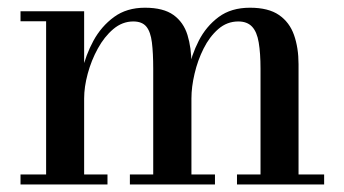

<svg xmlns="http://www.w3.org/2000/svg" viewBox="-20 -490 915 510"><path d="M203.5 -460V-26.5H265.5V0H34.5V-26.5H102.5V-433.5H34.5V-460ZM488.5 -319.5V-26.5H551V0H325V-26.5H387V-307Q387 -349 383.5 -377.2Q380 -405.5 368.8 -419.2Q357.5 -433 334 -433Q305 -433 281 -412.8Q257 -392.5 239.8 -361Q222.5 -329.5 213 -294.2Q203.5 -259 203.5 -228.5L189 -227.5Q189 -260.5 198.2 -302Q207.5 -343.5 228.2 -381.8Q249 -420 282.8 -444.8Q316.5 -469.5 365 -469.5Q414 -469.5 440.8 -450.2Q467.5 -431 478 -397Q488.5 -363 488.5 -319.5ZM773 -319.5V-26.5H841V0H609.5V-26.5H672V-307Q672 -349 667.2 -377.2Q662.5 -405.5 649.5 -419.2Q636.5 -433 613 -433Q583 -433 559.8 -412.8Q536.5 -392.5 520.8 -361Q505 -329.5 496.8 -294.2Q488.5 -259 488.5 -228.5L472 -227.5Q472 -260.5 480.2 -302Q488.5 -343.5 508 -381.8Q527.5 -420 560.8 -444.8Q594 -469.5 644 -469.5Q693 -469.5 721 -450.2Q749 -431 761 -397Q773 -363 773 -319.5Z"/></svg>

Font: Bodoni Moda 9pt Medium
Style: Regular
Weight: 500
Designer: Owen Earl
Foundry: indestructible type
Version: Version 2.005